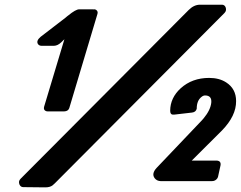

<svg xmlns="http://www.w3.org/2000/svg" viewBox="-20 -766 1019 812"><path d="M171.4 26.4Q171.4 26.4 77.6 25.4Q67.4 24.9 62.5 14.6Q56.6 0.5 66.9 -9.8L777.8 -723.6Q799.8 -745.6 824.7 -746.1H919.4Q929.7 -745.6 934.1 -735.4Q939.5 -721.2 929.2 -710.9L212.4 8.8Q207 14.2 202.1 18.1Q190.9 26.4 171.4 26.4ZM791 -86.9H896Q916 -85.9 912.6 -66.4L901.9 -17.6Q900.9 -15.1 899.4 -12.2Q891.1 0 876.5 0H659.7Q643.1 -0.5 633.8 -12.7Q620.1 -31.7 642.1 -55.7L833.5 -256.8Q836.9 -260.7 840.8 -265.1Q870.1 -300.3 873.5 -331.5Q876.5 -362.3 847.2 -362.3Q839.8 -362.3 832.5 -356.4Q812 -340.8 812 -306.6Q812 -306.2 811.5 -304.7Q807.6 -292 792.5 -290L716.3 -281.2Q713.4 -280.8 710.4 -281.2Q699.7 -282.2 699.7 -297.9Q700.2 -352.5 744.1 -392.6Q792.5 -436.5 864.7 -436.5Q907.2 -436.5 936.5 -417.5Q978.5 -390.6 978.5 -338.4Q979 -275.9 918.5 -213.9ZM375 -724.6 377.4 -726.6Q382.3 -727.1 386.7 -724.1Q395.5 -717.8 392.1 -707L272.9 -308.6Q268.1 -295.4 251.5 -294.9H181.2Q176.8 -294.9 172.9 -296.9Q163.1 -302.2 166.5 -314.5L252.4 -600.1L238.8 -586.9Q224.1 -572.8 208.5 -572.3H154.8Q145.5 -572.8 140.6 -579.6Q131.8 -593.3 151.9 -610.4L257.3 -691.4Q259.3 -693.4 264.2 -697.3Q266.6 -699.2 268.1 -700.2Q300.3 -726.6 314.9 -726.6H376.5Z"/></svg>

Font: Allan
Style: Bold
Weight: 500
Italic angle: -14.3°
Version: Version 1.002